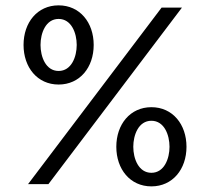

<svg xmlns="http://www.w3.org/2000/svg" viewBox="-20 -678 773 707"><path d="M537.5 -283.3C459.2 -283.3 408.3 -220 408.3 -137.5C408.3 -55 459.2 8.3 537.5 8.3C615.8 8.3 666.7 -55 666.7 -137.5C666.7 -220 615.8 -283.3 537.5 -283.3ZM537.5 -233.3C585 -233.3 604.2 -180.8 604.2 -137.5C604.2 -94.2 585 -41.7 537.5 -41.7C490 -41.7 470.8 -94.2 470.8 -137.5C470.8 -180.8 490 -233.3 537.5 -233.3ZM575 -650 83.3 0H158.3L650 -650ZM195.8 -658.3C117.5 -658.3 66.7 -595 66.7 -512.5C66.7 -430 117.5 -366.7 195.8 -366.7C274.2 -366.7 325 -430 325 -512.5C325 -595 274.2 -658.3 195.8 -658.3ZM195.8 -608.3C243.3 -608.3 262.5 -555.8 262.5 -512.5C262.5 -469.2 243.3 -416.7 195.8 -416.7C148.3 -416.7 129.2 -469.2 129.2 -512.5C129.2 -555.8 148.3 -608.3 195.8 -608.3Z"/></svg>

Font: BoonHome
Style: Book
Weight: 400
Designer: Sungsit Sawaiwan
Foundry: Sungsit Sawaiwan
Version: Version 0.2